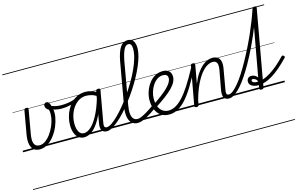

<svg xmlns="http://www.w3.org/2000/svg" viewBox="-158 -1438 3723 2358"><g transform="rotate(-15 1704.0 -259.5)"><path d="M210 19Q175 19 149.5 5Q124 -9 109.5 -36Q95 -63 91.5 -101Q88 -139 96 -188L150 -496Q152 -506 158.5 -511Q165 -516 179 -516Q195 -516 200 -510.5Q205 -505 203 -495L149 -188Q143 -152 143 -123.5Q143 -95 151 -74Q159 -53 176 -41.5Q193 -30 220 -30Q258 -30 294.5 -56Q331 -82 361.5 -124Q392 -166 413.5 -215.5Q435 -265 443 -311Q449 -346 449 -373.5Q449 -401 442 -423Q420 -435 410 -450.5Q400 -466 400 -482Q400 -498 409.5 -508.5Q419 -519 435 -519Q456 -519 468.5 -499Q481 -479 485 -447Q492 -431 495.5 -410Q499 -389 499 -364.5Q499 -340 494 -314Q484 -256 459 -197.5Q434 -139 396 -89.5Q358 -40 311 -10.5Q264 19 210 19ZM0 469H574V479H0ZM0 -20H574V0H0ZM0 -505H574V-500H0ZM0 -989H574V-979H0Z M598 -395Q559 -395 519.5 -404Q480 -413 445 -433Q440 -438 439.5 -445.5Q439 -453 442.5 -460Q446 -467 451.5 -470.5Q457 -474 464 -470Q490 -454 527.5 -445.5Q565 -437 604 -437Q639 -437 676.5 -441.5Q714 -446 747.5 -455.5Q781 -465 806 -479Q816 -485 821 -479.5Q826 -474 825.5 -465Q825 -456 817 -451Q768 -423 712 -409Q656 -395 598 -395ZM574 469V479ZM574 -20V0ZM574 -505V-500ZM574 -989V-979Z M775 17Q735 17 705.5 -5.5Q676 -28 659.5 -70.5Q643 -113 643 -172Q643 -220 655 -269Q667 -318 691 -363Q715 -408 749.5 -443Q784 -478 829.5 -498.5Q875 -519 930 -519Q968 -519 1005.5 -507Q1043 -495 1078 -472L1070 -424Q1028 -452 992 -461Q956 -470 927 -470Q885 -470 849.5 -453.5Q814 -437 786 -407.5Q758 -378 738.5 -340.5Q719 -303 709 -260.5Q699 -218 699 -175Q699 -135 708.5 -103Q718 -71 737 -52Q756 -33 787 -33Q829 -33 875 -74.5Q921 -116 966 -200Q1011 -284 1049 -411L1069 -360Q1027 -230 979.5 -146.5Q932 -63 880.5 -23Q829 17 775 17ZM1064 17Q1040 17 1024 9Q1008 1 999.5 -14.5Q991 -30 989.5 -53.5Q988 -77 994 -107L1062 -495Q1065 -506 1071.5 -510.5Q1078 -515 1091 -515Q1107 -515 1113 -509Q1119 -503 1116 -492L1048 -109Q1039 -68 1044.5 -49.5Q1050 -31 1074 -31Q1084 -31 1088.5 -23.5Q1093 -16 1092 -7Q1091 2 1084 9.5Q1077 17 1064 17ZM574 469H1209V479H574ZM574 -20H1209V0H574ZM574 -505H1209V-500H574ZM574 -989H1209V-979H574Z M1064 17Q1051 17 1046.5 9.5Q1042 2 1044 -7Q1046 -16 1054 -23.5Q1062 -31 1075 -31Q1101 -31 1138 -56Q1175 -81 1220 -125Q1265 -169 1312.5 -227Q1360 -285 1406.5 -352Q1453 -419 1494.5 -489.5Q1536 -560 1567.5 -629Q1599 -698 1617 -761Q1635 -824 1635 -874Q1635 -887 1643.5 -893.5Q1652 -900 1662.5 -900Q1673 -900 1681 -893.5Q1689 -887 1689 -874Q1689 -829 1674 -772.5Q1659 -716 1631.5 -652Q1604 -588 1567.5 -522Q1531 -456 1488 -390.5Q1445 -325 1399 -265Q1353 -205 1306.5 -153.5Q1260 -102 1215.5 -64Q1171 -26 1132.5 -4.5Q1094 17 1064 17ZM1209 469V479ZM1209 -20V0ZM1209 -505V-500ZM1209 -989V-979Z M1456 17Q1409 17 1379 -12Q1349 -41 1340 -96.5Q1331 -152 1345 -229L1442 -778Q1464 -891 1500.5 -944.5Q1537 -998 1595 -998Q1628 -998 1649 -981.5Q1670 -965 1679.5 -937Q1689 -909 1689 -875Q1689 -862 1681 -856Q1673 -850 1662.5 -850Q1652 -850 1643.5 -856Q1635 -862 1635 -875Q1635 -896 1631.5 -912.5Q1628 -929 1618.5 -938.5Q1609 -948 1592 -948Q1569 -948 1551.5 -929Q1534 -910 1519.5 -869.5Q1505 -829 1492 -764L1397 -225Q1385 -158 1390.5 -115Q1396 -72 1415.5 -51.5Q1435 -31 1467 -31Q1477 -31 1482 -23.5Q1487 -16 1486 -7Q1485 2 1477 9.5Q1469 17 1456 17ZM1209 469H1603V479H1209ZM1209 -20H1603V0H1209ZM1209 -505H1603V-500H1209ZM1209 -989H1603V-979H1209Z M1457 17Q1446 17 1441 9.5Q1436 2 1437 -7Q1438 -16 1445.5 -23.5Q1453 -31 1468 -31Q1485 -31 1511.5 -41.5Q1538 -52 1581 -77Q1624 -102 1688 -147Q1697 -152 1704 -149Q1711 -146 1715 -138.5Q1719 -131 1717.5 -122Q1716 -113 1707 -107Q1639 -58 1592 -31Q1545 -4 1513 6.5Q1481 17 1457 17ZM1603 469V479ZM1603 -20V0ZM1603 -505V-500ZM1603 -989V-979Z M1703 -152Q1766 -193 1814.5 -230.5Q1863 -268 1896.5 -300.5Q1930 -333 1947 -362.5Q1964 -392 1964 -417Q1964 -444 1948.5 -457Q1933 -470 1904 -470Q1864 -470 1830.5 -447.5Q1797 -425 1772 -387.5Q1747 -350 1733.5 -305.5Q1720 -261 1720 -218Q1720 -172 1730.5 -137Q1741 -102 1760 -79Q1779 -56 1804.5 -44Q1830 -32 1860 -32Q1870 -32 1874 -24.5Q1878 -17 1877 -7.5Q1876 2 1870.5 9.5Q1865 17 1855 17Q1793 17 1750.5 -13.5Q1708 -44 1686.5 -96.5Q1665 -149 1665 -215Q1665 -265 1682 -318.5Q1699 -372 1731 -417.5Q1763 -463 1809 -491Q1855 -519 1913 -519Q1951 -519 1974.5 -505.5Q1998 -492 2009 -470.5Q2020 -449 2020 -423Q2020 -388 2002 -353Q1984 -318 1947.5 -281Q1911 -244 1856 -202.5Q1801 -161 1727 -113ZM1603 469H2091V479H1603ZM1603 -20H2091V0H1603ZM1603 -505H2091V-500H1603ZM1603 -989H2091V-979H1603Z M1855 17Q1846 17 1841.5 9.5Q1837 2 1838 -7.5Q1839 -17 1844.5 -24.5Q1850 -32 1860 -32Q1905 -32 1949.5 -56Q1994 -80 2042 -131Q2090 -182 2144 -265.5Q2198 -349 2262 -468Q2266 -477 2275 -475Q2284 -473 2290.5 -466.5Q2297 -460 2292 -451Q2232 -332 2178 -243.5Q2124 -155 2072 -97.5Q2020 -40 1967 -11.5Q1914 17 1855 17ZM2090 469V479ZM2090 -20V0ZM2090 -505V-500ZM2090 -989V-979Z M2617 17Q2594 17 2577.5 9Q2561 1 2552.5 -14.5Q2544 -30 2542.5 -53Q2541 -76 2546 -106L2590 -347Q2598 -388 2595 -415Q2592 -442 2577 -455.5Q2562 -469 2534 -469Q2501 -469 2463.5 -447Q2426 -425 2387 -377Q2348 -329 2310.5 -250.5Q2273 -172 2242 -59L2233 -4Q2231 6 2224.5 10.5Q2218 15 2203 15Q2191 15 2183.5 10Q2176 5 2178 -5L2267 -495Q2269 -506 2275 -510.5Q2281 -515 2295 -515Q2310 -515 2316.5 -509.5Q2323 -504 2321 -493L2280 -261Q2309 -333 2343 -382.5Q2377 -432 2412 -462.5Q2447 -493 2480.5 -506Q2514 -519 2543 -519Q2580 -519 2607 -502.5Q2634 -486 2644.5 -448.5Q2655 -411 2643 -349L2601 -109Q2592 -68 2597.5 -49.5Q2603 -31 2627 -31Q2637 -31 2641.5 -23.5Q2646 -16 2645 -7Q2644 2 2637 9.5Q2630 17 2617 17ZM2091 469H2762V479H2091ZM2091 -20H2762V0H2091ZM2091 -505H2762V-500H2091ZM2091 -989H2762V-979H2091Z M2616 17Q2605 17 2600.5 9.5Q2596 2 2598 -7Q2600 -16 2606.5 -23.5Q2613 -31 2624 -31Q2650 -31 2682.5 -57Q2715 -83 2752.5 -128.5Q2790 -174 2829.5 -235.5Q2869 -297 2909 -369Q2949 -441 2988 -519Q3027 -597 3062 -676Q3097 -755 3126.5 -830.5Q3156 -906 3178 -973Q3180 -981 3187 -985Q3194 -989 3201.5 -988.5Q3209 -988 3214 -984Q3219 -980 3217 -973Q3195 -901 3165 -821Q3135 -741 3099 -657Q3063 -573 3023 -491.5Q2983 -410 2940.5 -334.5Q2898 -259 2855.5 -195Q2813 -131 2771 -83.5Q2729 -36 2689.5 -9.5Q2650 17 2616 17ZM2762 469H2787V479H2762ZM2762 -20H2787V0H2762ZM2762 -505H2787V-500H2762ZM2762 -989H2787V-979H2762Z M3028 14Q3016 14 3009 9Q3002 4 3004 -6L3011 -47Q2983 -46 2955.5 -53Q2928 -60 2909.5 -77.5Q2891 -95 2891 -123Q2891 -148 2907 -164.5Q2923 -181 2950 -181Q2973 -181 2993.5 -170Q3014 -159 3027 -140L3178 -973Q3180 -984 3187 -988.5Q3194 -993 3207 -993Q3223 -993 3228.5 -988Q3234 -983 3231 -972L3075 -101Q3119 -115 3167 -144Q3215 -173 3266 -216Q3317 -259 3371 -316Q3376 -321 3383 -322.5Q3390 -324 3399 -316Q3408 -309 3408 -302Q3408 -295 3403 -289Q3350 -234 3294.5 -185.5Q3239 -137 3181.5 -102.5Q3124 -68 3067 -54L3058 -4Q3056 5 3049.5 9.5Q3043 14 3028 14ZM3014 -91Q3008 -114 2990 -126Q2972 -138 2956 -138Q2939 -138 2939 -124Q2939 -109 2951.5 -101.5Q2964 -94 2981 -92Q2998 -90 3014 -91ZM2787 469H3329V479H2787ZM2787 -20H3329V0H2787ZM2787 -505H3329V-500H2787ZM2787 -989H3329V-979H2787Z"/></g></svg>

Font: Playwrite DE VA Guides
Style: Regular
Weight: 400
Designer: Veronika Burian, José Scaglione
Foundry: TypeTogether
Version: Version 1.003